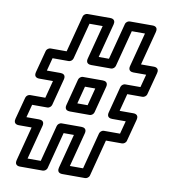

<svg xmlns="http://www.w3.org/2000/svg" viewBox="-94 -931 929 1037"><g transform="rotate(10 371.0 -412.5)"><path d="M242.8 -225.3 190.7 -25H118.3L167.2 -212.7C168 -215.9 176.1 -244 143 -244H73.5L92.2 -315H175C186.9 -315 196.7 -324.2 199.2 -333.7L237.2 -479.7C238 -482.9 246.1 -511 213 -511H138.5L157.2 -582H245C256.9 -582 266.7 -591.2 269.2 -600.7L321.3 -800H393.6L344.8 -613.3C344 -610.2 335.8 -582 369 -582H477C488.9 -582 498.7 -591.2 501.2 -600.7L553.3 -800H625.6L576.8 -613.3C576 -610.2 567.8 -582 601 -582H670.5L651.8 -511H569C557.1 -511 547.3 -501.8 544.8 -492.3L506.8 -346.3C506 -343.1 497.9 -315 531 -315H605.5L586.8 -244H499C487.1 -244 477.3 -234.8 474.8 -225.3L422.7 -25H350.3L399.2 -212.7C400 -215.9 408.1 -244 375 -244H267C255.1 -244 245.3 -234.8 242.8 -225.3ZM286.3 -194H342.7L293.8 -6.3C285.5 25.8 314.7 25 318 25H442C451.8 25 463.2 17.8 466.2 6.3L518.3 -194H606C615.7 -194 627.1 -201.1 630.2 -212.6L662.2 -333.6C670.7 -365.8 641.2 -365 638 -365H563.3L588.3 -461H671C680.7 -461 692.1 -468.1 695.2 -479.6L727.2 -600.6C735.7 -632.8 706.2 -632 703 -632H633.4L682.2 -818.7C690.6 -850.8 661.3 -850 658 -850H534C524.2 -850 512.8 -842.8 509.8 -831.3L457.7 -632H401.4L450.2 -818.7C458.6 -850.8 429.3 -850 426 -850H302C292.2 -850 280.8 -842.8 277.8 -831.3L225.7 -632H138C128.3 -632 116.9 -624.9 113.8 -613.4L81.8 -492.4C73.3 -460.2 102.8 -461 106 -461H180.7L155.7 -365H73C63.3 -365 51.9 -357.9 48.8 -346.4L16.8 -225.4C8.3 -193.2 37.8 -194 41 -194H110.7L61.8 -6.3C53.5 25.8 82.7 25 86 25H210C219.8 25 231.2 17.8 234.2 6.3ZM431.2 -333.7 469.2 -479.7C470 -482.9 478.1 -511 445 -511H337C325.1 -511 315.3 -501.8 312.8 -492.3L274.8 -346.3C274 -343.1 265.9 -315 299 -315H407C418.9 -315 428.7 -324.2 431.2 -333.7ZM387.7 -365H331.3L356.3 -461H412.7Z"/></g></svg>

Font: Hussar Ekologiczny
Style: Regular
Weight: 400
Foundry: Cannot Into Space Fonts
Version: Version 0.97